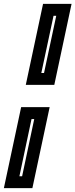

<svg xmlns="http://www.w3.org/2000/svg" viewBox="-38 -770 389 990"><path d="M95 -332.5 184 -750H331L242 -332.5ZM175 -393.5H189L252 -688.5H238ZM-18 200 71 -217.5H218L129 200ZM62 139H76L138.5 -156H124.5Z"/></svg>

Font: Tourney Thin
Style: Bold Italic
Weight: 700
Italic angle: -12°
Version: Version 1.015